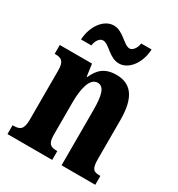

<svg xmlns="http://www.w3.org/2000/svg" viewBox="-181 -880 921 996"><g transform="rotate(30 279.5 -382.0)"><path d="M330 -606C388 -606 438 -672 441 -754H379C376 -727 358 -701 339 -701C304 -701 268 -764 210 -764C151 -764 102 -697 98 -616H160C163 -643 179 -669 200 -669C237 -669 271 -606 330 -606ZM13 0H281V-53H278C241 -53 223 -62 223 -118V-309C223 -390 238 -465 286 -465C326 -465 337 -415 337 -330V0H539V-53H535C498 -53 484 -62 484 -123V-356C484 -491 438 -549 350 -549C280 -549 247 -516 224 -464H220L210 -536H17V-483H21C56 -483 76 -474 76 -418V-122C76 -62 55 -53 17 -53H13Z"/></g></svg>

Font: Noto Serif Armenian ExtraCondensed ExtraBold
Style: Regular
Weight: 800
Width: 2
Designer: Monotype Design Team
Foundry: Monotype Imaging Inc.
Version: Version 2.008